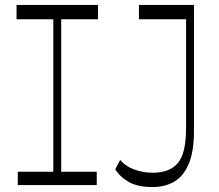

<svg xmlns="http://www.w3.org/2000/svg" viewBox="-20 -750 888 778"><path d="M196 -34V-696H228V-34ZM52 0V-54H372V0ZM47 -672V-730H377V-672ZM598 8Q540 8 504 -11.5Q468 -31 447 -64L467 -102Q487 -77 523 -63.5Q559 -50 599 -50Q667 -50 700.5 -89Q734 -128 734 -232V-730H766V-220Q766 -134 744 -84Q722 -34 684.5 -13Q647 8 598 8ZM543 -672V-730H766V-672Z"/></svg>

Font: Savate ExtraLight
Style: Regular
Weight: 200
Designer: Max Esnée
Foundry: Plomb Type
Version: Version 2.000